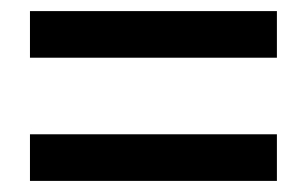

<svg xmlns="http://www.w3.org/2000/svg" viewBox="-20 -504 553 346"><path d="M34 -400V-484H479V-400ZM34 -178V-262H479V-178Z"/></svg>

Font: CV Source Sans Light
Style: Bold
Weight: 600
Designer: Paul D. Hunt
Foundry: Adobe Systems Incorporated
Version: Version 3.001